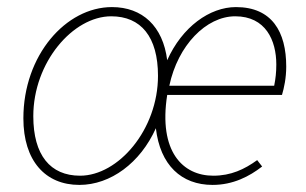

<svg xmlns="http://www.w3.org/2000/svg" viewBox="-20 -510 864 542"><path d="M204 12C292 12 376 -50 420 -148C432 -44 492 12 580 12C638 12 684 -12 720 -40L706 -58C670 -32 632 -14 582 -14C496 -14 427 -82 452 -242H776C782 -262 788 -290 788 -322C788 -420 748 -490 646 -490C572 -490 494 -434 452 -340C440 -436 382 -490 296 -490C166 -490 46 -354 46 -176C46 -56 108 12 204 12ZM206 -14C122 -14 74 -72 74 -182C74 -334 186 -464 294 -464C378 -464 426 -406 426 -296C426 -144 314 -14 206 -14ZM458 -268C482 -382 562 -464 644 -464C730 -464 760 -396 760 -328C760 -306 758 -288 754 -268Z"/></svg>

Font: Source Sans Pro ExtraLight
Style: Italic
Weight: 200
Italic angle: -11°
Designer: Paul D. Hunt
Foundry: Adobe Systems Incorporated
Version: Version 3.006;hotconv 1.0.111;makeotfexe 2.5.65597